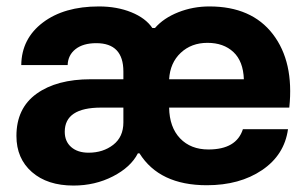

<svg xmlns="http://www.w3.org/2000/svg" viewBox="-20 -566 955 596"><path d="M208 10Q127 10 79 -32Q31 -74 31 -144Q31 -230 93.5 -275Q156 -320 262 -320H363V-344Q363 -432 279 -432Q238 -432 214.5 -413.5Q191 -395 190 -364H46Q47 -446 113 -496Q179 -546 287 -546Q343 -546 387.5 -528Q432 -510 453 -479H461Q488 -510 533.5 -528Q579 -546 630 -546Q761 -546 827 -460Q893 -374 878 -232H505Q506 -171 539 -136.5Q572 -102 627 -102Q714 -102 734 -165H874Q863 -85 793.5 -38Q724 9 622 9Q475 9 413 -90H408Q386 -47 330.5 -18.5Q275 10 208 10ZM181 -157Q181 -127 201 -109.5Q221 -92 255 -92Q300 -92 331.5 -116.5Q363 -141 363 -186V-232H294Q181 -232 181 -157ZM505 -320H737Q735 -376 704.5 -404.5Q674 -433 624 -433Q574 -433 541 -402Q508 -371 505 -320Z"/></svg>

Font: Mona Sans
Style: Bold
Weight: 700
Designer: Deni Anggara
Foundry: GitHub
Version: Version 2.000;Glyphs 3.2.3 (3260)